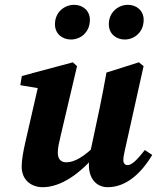

<svg xmlns="http://www.w3.org/2000/svg" viewBox="-20 -757 648 792"><path d="M156.2 15.2C228.2 15.2 308.9 -36.5 384.9 -129.6L379.1 -161.9C324.5 -109 287.1 -87.5 253.5 -87.5C233.8 -87.5 218.4 -97.9 218.4 -127.6C218.4 -147.4 223.7 -169.6 229.8 -195.4L297.8 -484.2L280.5 -500L70 -443.5L63.8 -405.6L160 -389.5L141.4 -418.7L83.2 -164.6C75.9 -131.1 69.4 -97.7 69.4 -69.4C69.4 -14.4 109.1 15.2 156.2 15.2ZM424.3 15.2C506.8 15.2 568.5 -51.9 608 -117.7L577.5 -138.1C544.1 -95.9 523.5 -75.9 505.9 -75.9C496.1 -75.9 488.7 -83.2 488.7 -96.5C488.7 -107 491.2 -120.8 495.5 -139.3L572.3 -484.2L552.8 -500L419.1 -457.6C410.2 -407.3 400.8 -358.2 390.7 -309.4L356.7 -149.7C350.6 -121.7 346.7 -101.8 346.7 -76.2C346.7 -17.7 379.9 15.2 424.3 15.2ZM272.7 -594C312.1 -594 350.8 -623.7 350.8 -675.1C350.8 -713.1 321.7 -737.1 285.6 -737.1C246.7 -737.1 206.7 -707.6 206.7 -657C206.7 -616.7 237.8 -594 272.7 -594ZM494.5 -594C533.9 -594 572.6 -623.7 572.6 -675.1C572.6 -713.1 543.5 -737.1 507.4 -737.1C468.9 -737.1 428.9 -707.6 428.9 -657C428.9 -616.7 460 -594 494.5 -594Z"/></svg>

Font: Source Serif Variable
Style: Italic
Weight: 389
Italic angle: -12°
Designer: Frank Grießhammer
Foundry: Adobe Systems Incorporated
Version: Version 3.001;hotconv 1.0.111;makeotfexe 2.5.65597